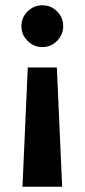

<svg xmlns="http://www.w3.org/2000/svg" viewBox="-20 -476 320 726"><path d="M195 -221 215 230H65L85 -221ZM139.8 -456Q173 -456 196 -432.8Q219 -409.6 219 -377.3Q219 -345 196 -321.5Q173 -298 139.8 -298Q108 -298 84.5 -321.3Q61 -344.6 61 -377Q61 -410.3 84.5 -433.1Q108 -456 139.8 -456Z"/></svg>

Font: Teachers
Style: Regular
Weight: 400
Designer: Alfredo Marco Pradil, Chank Diesel
Version: Version 1.001